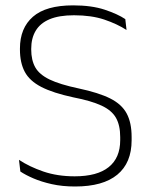

<svg xmlns="http://www.w3.org/2000/svg" viewBox="-20 -668 552 698"><path d="M253 10Q206.5 10 168.5 1.5Q130.5 -7 101.5 -19.5Q72.5 -32 54 -44.5L49 -87Q86.5 -62 137.5 -44.5Q188.5 -27 251.5 -27Q333.5 -27 375.2 -60.5Q417 -94 417 -158.5V-169.5Q417 -212.5 401.5 -239.8Q386 -267 348.8 -284.2Q311.5 -301.5 247 -314Q172.5 -330 130 -352Q87.5 -374 70 -407Q52.5 -440 52.5 -488V-491.5Q52.5 -566 99.8 -607.2Q147 -648.5 246 -648.5Q313 -648.5 360.5 -632.8Q408 -617 435.5 -598.5L440 -559Q406 -581 359.2 -596.8Q312.5 -612.5 249 -612.5Q194.5 -612.5 160.2 -598Q126 -583.5 109.8 -556.2Q93.5 -529 93.5 -490.5V-488Q93.5 -449.5 108.2 -423.2Q123 -397 160.2 -379Q197.5 -361 266 -346.5Q339 -331 380.8 -310Q422.5 -289 440.5 -255.5Q458.5 -222 458.5 -170V-158Q458.5 -76 406.5 -33Q354.5 10 253 10Z"/></svg>

Font: Anek Devanagari Medium ExtraLight
Style: Regular
Weight: 250
Version: Version 1.003